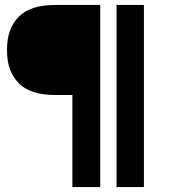

<svg xmlns="http://www.w3.org/2000/svg" viewBox="-20 -754 681 774"><path d="M202.2 -371Q101.5 -371 55 -419.1Q8.5 -467.2 8.5 -547V-558Q8.5 -638 55 -686Q101.5 -734 202.2 -734H308.2V-371ZM271.8 0V-734H384.2V0ZM449.8 0V-734H560.2V0Z"/></svg>

Font: SVN-Sora Variable
Style: Regular
Weight: 400
Designer: Jonathan Barnbrook, Julián Moncada
Foundry: Barnbrook Fonts
Version: Version 2.000 - Viet hoa boi STYLEno.1 Fonts